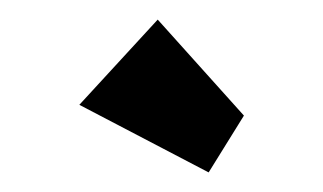

<svg xmlns="http://www.w3.org/2000/svg" viewBox="-20 -788 330 196"><path d="M141 -768 61 -681 193 -612 229 -670Z"/></svg>

Font: Drag You Down
Style: Regular
Weight: 400
Designer: Robert Jablonski
Foundry: Cannot Into Space Fonts
Version: Version 0.97